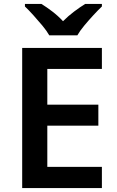

<svg xmlns="http://www.w3.org/2000/svg" viewBox="-20 -958 598 978"><path d="M499 0H93V-714H499V-607H221V-425H481V-318H221V-108H499ZM231 -778Q218 -801 195.5 -828Q173 -855 149.5 -881Q126 -907 107 -925V-938H191Q217 -922 246.5 -899.5Q276 -877 301 -850Q328 -877 358 -899.5Q388 -922 414 -938H499V-925Q480 -907 456 -881Q432 -855 409.5 -828Q387 -801 374 -778Z"/></svg>

Font: Noto Sans Hebrew SemiBold
Style: Regular
Weight: 600
Designer: Monotype Design Team
Foundry: Monotype Imaging Inc.
Version: Version 2.003